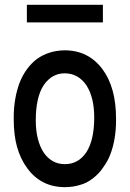

<svg xmlns="http://www.w3.org/2000/svg" viewBox="-20 -769 540 799"><path d="M311.5 1Q283.2 9.8 250 9.8Q151.4 9.8 93.8 -68.4Q65.4 -106.4 50.8 -158.2Q37.1 -207 37.1 -273.4V-280.3Q37.1 -358.4 61.5 -424.8Q86.9 -488.3 134.8 -524.4Q183.6 -558.6 249 -559.6Q347.7 -559.6 406.2 -481.4Q462.9 -405.3 462.9 -275.4V-268.6Q462.9 -187.5 438.5 -125Q428.7 -98.6 407.2 -69.3Q393.6 -47.9 366.2 -26.4Q339.8 -5.9 311.5 1ZM338.9 -415Q304.7 -463.9 249 -463.9Q196.3 -463.9 162.1 -415Q128.9 -364.3 128.9 -268.6Q128.9 -184.6 162.1 -133.8Q195.3 -85.9 250 -85.9Q305.7 -85.9 338.9 -134.8Q372.1 -185.5 372.1 -280.3Q372.1 -364.3 338.9 -415ZM91.8 -675.8V-749H408.2V-675.8Z"/></svg>

Font: RobotoJAA
Style: Medium
Weight: 500
Version: Version 2.05; 2016-11-05